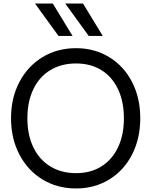

<svg xmlns="http://www.w3.org/2000/svg" viewBox="-20 -1048 851 1080"><path d="M42 -383Q42 -497 89 -586.5Q136 -676 219 -726.5Q302 -777 408 -777Q512 -777 594.5 -726.5Q677 -676 723 -586.5Q769 -497 769 -383Q769 -269 723 -179Q677 -89 594.5 -38.5Q512 12 408 12Q302 12 219 -38.5Q136 -89 89 -179Q42 -269 42 -383ZM408 -74Q490 -74 550.5 -112Q611 -150 644 -219.5Q677 -289 677 -383Q677 -476 644 -546Q611 -616 550.5 -653.5Q490 -691 408 -691Q325 -691 263 -653.5Q201 -616 167.5 -546Q134 -476 134 -383Q134 -289 167.5 -219.5Q201 -150 263 -112Q325 -74 408 -74ZM309 -846 177 -1028H277L388 -846ZM447 -1028 558 -846H479L347 -1028Z"/></svg>

Font: Application
Style: Regular
Weight: 400
Designer: Wei Huang
Foundry: Wei Huang
Version: Version 0.012